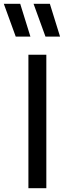

<svg xmlns="http://www.w3.org/2000/svg" viewBox="-55 -987 358 1007"><path d="M94 0V-700H188V0ZM260 -795H183.5L121 -967H206.5ZM104.5 -795H27.5L-35 -967H51Z"/></svg>

Font: Geologica Roman Light
Style: Regular
Weight: 300
Designer: Sindre Bremnes, Frode Helland
Foundry: Monokrom Skriftforlag AS
Version: Version 1.010;gftools[0.9.28]